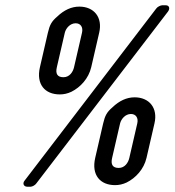

<svg xmlns="http://www.w3.org/2000/svg" viewBox="-20 -691 660 726"><path d="M83 15H96C102 15 113 9 117 3L615 -647C624 -659 620 -671 607 -671H593C587 -671 575 -665 571 -659L73 -8C64 3 70 15 83 15ZM206 -334C221 -334 235 -337 250 -344C284 -361 315 -394 325 -437L355 -567C369 -626 335 -666 280 -666C250 -666 222 -653 196 -628C175 -610 168 -597 161 -567L131 -437C116 -372 150 -334 206 -334ZM415 9C430 9 444 6 459 -1C493 -18 524 -51 534 -94L564 -224C578 -283 544 -323 489 -323C459 -323 431 -310 405 -285C384 -267 377 -254 370 -224L340 -94C325 -29 359 9 415 9ZM266 -603C285 -603 295 -588 290 -567L260 -437C256 -419 243 -399 220 -399C197 -399 189 -412 195 -437L225 -567C229 -584 245 -603 266 -603ZM475 -260C494 -260 504 -245 499 -224L469 -94C465 -76 452 -56 429 -56C406 -56 398 -69 404 -94L434 -224C438 -241 454 -260 475 -260Z"/></svg>

Font: DIN Rundschrift
Style: EngKursiv
Weight: 400
Width: 3
Version: Version 1.027